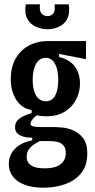

<svg xmlns="http://www.w3.org/2000/svg" viewBox="-20 -719 444 893"><path d="M182 154Q130 154 94 140Q58 126 39.5 101.5Q21 77 21 44Q21 1 50.5 -28Q80 -57 130 -66V-79Q95 -78 72.5 -90Q50 -102 50 -127Q50 -153 71 -168Q92 -183 127 -193V-207Q81 -215 55.5 -255Q30 -295 30 -351Q30 -404 51 -443.5Q72 -483 111.5 -505.5Q151 -528 204 -528H380V-444L255 -468V-454Q306 -441 329 -408.5Q352 -376 352 -331Q352 -290 333.5 -255Q315 -220 280 -199Q245 -178 196 -178Q188 -178 175 -179Q162 -180 151 -183Q135 -170 128.5 -160.5Q122 -151 122 -145Q122 -137 128.5 -133.5Q135 -130 146.5 -129Q158 -128 173 -128H228Q242 -128 268 -126Q294 -124 321 -112.5Q348 -101 367 -76Q386 -51 386 -5Q386 50 358.5 85Q331 120 284.5 137Q238 154 182 154ZM186 64Q222 64 244 55Q266 46 276 29.5Q286 13 286 -7Q286 -28 277.5 -39.5Q269 -51 256.5 -56Q244 -61 230 -62Q216 -63 206 -63H165Q133 -47 118.5 -30Q104 -13 104 10Q104 30 115 42Q126 54 144.5 59Q163 64 186 64ZM193 -248Q222 -248 236.5 -274.5Q251 -301 251 -347Q251 -394 236 -422Q221 -450 193 -450Q163 -450 147.5 -421.5Q132 -393 132 -348Q132 -318 139 -295Q146 -272 160 -260Q174 -248 193 -248ZM100 -699H166Q162 -669 173 -656.5Q184 -644 201 -644Q217 -644 227.5 -656Q238 -668 234 -699H300Q306 -654 291.5 -629Q277 -604 252 -593.5Q227 -583 201 -583Q172 -583 146 -595Q120 -607 106.5 -632.5Q93 -658 100 -699Z"/></svg>

Font: Bricolage Grotesque 48pt Condensed Medium
Style: Regular
Weight: 500
Width: 3
Designer: Mathieu Triay
Foundry: Atelier Triay
Version: Version 1.001;gftools[0.9.33.dev8+g029e19f]